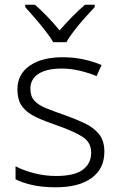

<svg xmlns="http://www.w3.org/2000/svg" viewBox="-20 -785 509 815"><path d="M423 -141Q423 -69 369 -29.5Q315 10 217 10Q161 10 118 0.5Q75 -9 46 -24V-79Q81 -61 126 -49.5Q171 -38 218 -38Q296 -38 331.5 -64.5Q367 -91 367 -137Q367 -181 330 -204.5Q293 -228 221 -253Q171 -270 133.5 -287.5Q96 -305 75 -332Q54 -359 54 -406Q54 -470 106 -506Q158 -542 245 -542Q293 -542 334.5 -533Q376 -524 411 -509L390 -462Q359 -475 320 -484.5Q281 -494 242 -494Q179 -494 144 -472Q109 -450 109 -408Q109 -376 126 -357.5Q143 -339 175 -326Q207 -313 253 -297Q301 -280 339 -262Q377 -244 400 -216Q423 -188 423 -141ZM206 -606Q193 -628 172 -655Q151 -682 128 -708.5Q105 -735 87 -755V-765H128Q155 -742 182.5 -713Q210 -684 233 -656Q257 -684 285.5 -713Q314 -742 341 -765H382V-755Q363 -735 339.5 -708.5Q316 -682 295 -655Q274 -628 262 -606Z"/></svg>

Font: Noto Sans Canadian Aboriginal Light
Style: Regular
Weight: 300
Designer: Monotype Design Team, Typotheque's Kevin King
Foundry: Monotype Imaging Inc.
Version: Version 2.004; ttfautohint (v1.8.4.7-5d5b)